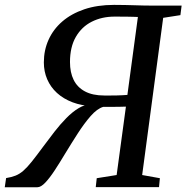

<svg xmlns="http://www.w3.org/2000/svg" viewBox="-54 -766 764 786"><path d="M-34.5 0.5 -29 -37Q-7 -40.5 9.5 -47Q26 -53.5 41.5 -67Q57 -80.5 76 -104.2Q95 -128 123 -166Q145.5 -196.5 169 -226.8Q192.5 -257 217.5 -282.5Q242.5 -308 267.8 -323.2Q293 -338.5 318 -338.5L328.5 -331Q280.5 -333 243 -347.2Q205.5 -361.5 179.2 -385.5Q153 -409.5 139.2 -441.5Q125.5 -473.5 125.5 -510.5Q125.5 -560.5 144.8 -603.2Q164 -646 201 -678Q238 -710 291.2 -728Q344.5 -746 413 -746Q438.5 -746 458.2 -745.5Q478 -745 495.8 -744.5Q513.5 -744 531.8 -743.5Q550 -743 572 -743H689.5L684.5 -704L614 -693L528 -49.5L600.5 -36.5L597 0H338L342 -36.5L423.5 -49.5L461.5 -329.5Q450 -329 434.2 -328.8Q418.5 -328.5 401.5 -328.5Q384.5 -328.5 368.5 -328.5Q343.5 -321 317 -290.8Q290.5 -260.5 264 -219.2Q237.5 -178 212 -136Q190.5 -100 170 -68.8Q149.5 -37.5 131.5 -18.5Q113.5 0.5 99 0.5ZM467.5 -377.5 510.5 -696.5Q502.5 -697 491.2 -697.2Q480 -697.5 462.2 -697.8Q444.5 -698 415 -698Q363 -698 321.8 -677.2Q280.5 -656.5 256.5 -615Q232.5 -573.5 232.5 -512Q232.5 -469.5 247.5 -439Q262.5 -408.5 293.8 -391.8Q325 -375 373.5 -375Q382.5 -375 395.2 -375Q408 -375 422 -375.2Q436 -375.5 448 -376.2Q460 -377 467.5 -377.5Z"/></svg>

Font: Merriweather 36pt
Style: Italic
Weight: 400
Italic angle: -7.8°
Version: Version 2.101